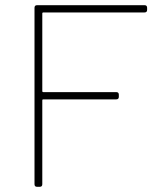

<svg xmlns="http://www.w3.org/2000/svg" viewBox="-20 -720 613 740"><path d="M113 -10V-690Q113 -700 123 -700H537Q547 -700 547 -690V-682Q547 -672 537 -672H147Q143 -672 143 -668V-369Q143 -365 147 -365H428Q438 -365 438 -355V-347Q438 -337 428 -337H147Q143 -337 143 -333V-10Q143 0 133 0H123Q113 0 113 -10Z"/></svg>

Font: Barlow GEO Thin
Style: Regular
Weight: 100
Designer: Jeremy Tribby
Foundry: Tribby Type
Version: Version 1.408